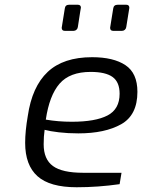

<svg xmlns="http://www.w3.org/2000/svg" viewBox="-20 -783 599 809"><path d="M86 -181Q86 -230 97 -294Q115 -418 181 -480Q247 -542 368 -542Q458 -542 508.5 -508.5Q559 -475 559 -396Q559 -298 490.5 -259.5Q422 -221 310 -221Q266 -221 228 -225.5Q190 -230 168 -236Q164 -209 164 -175Q164 -112 203 -83.5Q242 -55 330 -55H492L484 -7Q393 6 303 6Q190 6 138 -40.5Q86 -87 86 -181ZM484 -388Q484 -437 454.5 -458.5Q425 -480 362 -480Q274 -480 231 -430.5Q188 -381 173 -279Q225 -270 283 -270Q382 -270 433 -296.5Q484 -323 484 -388ZM240 -666 253 -747Q255 -763 271 -763H308Q321 -763 321 -750Q321 -755 308 -669Q307 -662 302 -657.5Q297 -653 290 -653H253Q240 -653 240 -666ZM444 -666 457 -747Q459 -763 476 -763H512Q525 -763 525 -750L512 -669Q511 -662 506 -657.5Q501 -653 494 -653H457Q444 -653 444 -666Z"/></svg>

Font: Exo
Style: Italic
Weight: 400
Italic angle: -9°
Designer: Natanael Gama
Foundry: Natanael Gama
Version: Version 1.500; ttfautohint (v1.6)